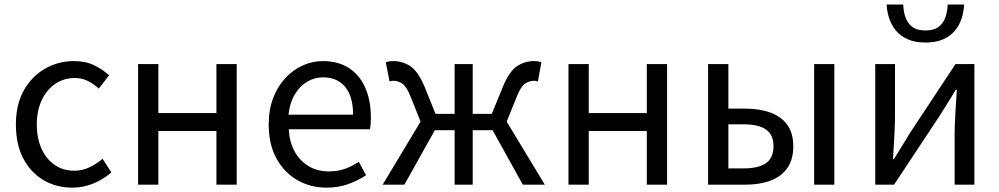

<svg xmlns="http://www.w3.org/2000/svg" viewBox="-20 -832 4502 865"><path d="M305.9 13.4Q233.9 13.4 176.3 -20.3Q118.7 -54 85.1 -117.6Q51.6 -181.2 51.6 -271Q51.6 -361.9 87.9 -425.7Q124.2 -489.4 183.9 -523.1Q243.5 -556.8 312.8 -556.8Q366 -556.8 404.6 -537.8Q443.1 -518.9 471.5 -492.7L425 -432.8Q401.8 -454.3 375.4 -467.4Q349.1 -480.5 317.1 -480.5Q267.7 -480.5 228.9 -454.2Q190.2 -427.8 168 -380.8Q145.8 -333.8 145.8 -271Q145.8 -208.7 167.2 -161.8Q188.7 -114.9 226.6 -88.9Q264.5 -62.9 314.3 -62.9Q351.7 -62.9 384 -78.7Q416.3 -94.4 442 -116.9L481.7 -55.4Q445.2 -23.3 399.9 -5Q354.6 13.4 305.9 13.4Z M602.1 0V-543.4H693.5V-322.5H955V-543.4H1046.4V0H955V-241.9H693.5V0Z M1450.7 13.4Q1378.5 13.4 1319.4 -20.6Q1260.3 -54.6 1225.4 -118.2Q1190.6 -181.9 1190.6 -271Q1190.6 -337.5 1210.6 -390.1Q1230.7 -442.7 1265.5 -480.1Q1300.4 -517.6 1344 -537.2Q1387.6 -556.8 1434.4 -556.8Q1503.6 -556.8 1551.8 -525.7Q1600 -494.5 1625.4 -437.1Q1650.9 -379.7 1650.9 -301.7Q1650.9 -287.4 1649.9 -274.1Q1649 -260.7 1646.6 -249.7H1280.9Q1284 -192.4 1307.3 -149.8Q1330.7 -107.2 1370.1 -83.5Q1409.4 -59.8 1461.3 -59.8Q1500.8 -59.8 1533.5 -71.2Q1566.1 -82.7 1596.5 -103.1L1629.3 -42.5Q1593.8 -19.4 1550 -3Q1506.2 13.4 1450.7 13.4ZM1279.7 -315.5H1570.7Q1570.7 -397.1 1535.2 -440.3Q1499.8 -483.6 1435.5 -483.6Q1397.5 -483.6 1364.1 -463.9Q1330.7 -444.3 1308.2 -406.9Q1285.7 -369.6 1279.7 -315.5Z M1703.9 0 1874.8 -284.1 1831.1 -393.5Q1812.5 -441 1793.5 -454.5Q1774.4 -468.1 1752.8 -468.1Q1747.4 -468.1 1743.8 -467.5Q1740.1 -466.9 1735.1 -464.9L1718.1 -551.2Q1732 -556.8 1750.8 -556.8Q1794.5 -556.8 1829.3 -533.3Q1864 -509.8 1893 -440.8L1942.2 -319.1H2028.2V-543.4H2109.6V-319.1H2195.6L2245.4 -440.8Q2273.8 -509.8 2308.6 -533.3Q2343.5 -556.8 2387 -556.8Q2406.4 -556.8 2419.1 -551.2L2403.3 -464.9Q2398.3 -466.9 2394.6 -467.5Q2391 -468.1 2385 -468.1Q2364 -468.1 2344.6 -454.5Q2325.3 -441 2307 -393.5L2262.6 -284.1L2434.5 0H2335.4L2199.4 -245.3H2109.6V0H2028.2V-245.3H1939L1801.8 0Z M2541.1 0V-543.4H2632.5V-322.5H2894V-543.4H2985.4V0H2894V-241.9H2632.5V0Z M3170.1 0V-543.4H3261.5V-342.6H3337.8Q3402.5 -342.6 3451.2 -324.7Q3499.9 -306.8 3526.9 -269.5Q3553.9 -232.2 3553.9 -173Q3553.9 -113 3526.9 -74.7Q3499.9 -36.4 3451.2 -18.2Q3402.5 0 3337.8 0ZM3261.5 -73.2H3328.3Q3397.6 -73.2 3431.2 -97.2Q3464.8 -121.3 3464.8 -173.4Q3464.8 -224.7 3431.2 -248.4Q3397.6 -272 3328.3 -272H3261.5ZM3648 0V-543.4H3738.8V0Z M3923.1 0V-543.4H4012.2V-316.1Q4012.2 -273.5 4009.3 -220.9Q4006.4 -168.3 4003.3 -115.7H4007.5Q4023.3 -141.1 4043.8 -174.2Q4064.4 -207.3 4079.2 -232.3L4284.7 -543.4H4369.8V0H4280.8V-226.7Q4280.8 -269.9 4284.2 -322.5Q4287.5 -375.1 4290.7 -427.7H4286.1Q4270.9 -402.7 4250.2 -369.2Q4229.6 -335.7 4213.8 -311.1L4007.9 0ZM4149.7 -640.4Q4102.5 -640.4 4069.8 -654.9Q4037 -669.4 4016.8 -693.6Q3996.6 -717.8 3986.3 -748.5Q3976 -779.3 3974.4 -811.7H4049.2Q4050.2 -780.1 4059.6 -753.4Q4068.9 -726.7 4090.5 -710.7Q4112 -694.7 4149.7 -694.7Q4186.7 -694.7 4208.2 -710.7Q4229.8 -726.7 4239.1 -753.4Q4248.5 -780.1 4249.5 -811.7H4323.6Q4322 -779.3 4312.1 -748.5Q4302.1 -717.8 4281.9 -693.6Q4261.7 -669.4 4229.1 -654.9Q4196.6 -640.4 4149.7 -640.4Z"/></svg>

Font: Noto Sans TC
Style: Regular
Weight: 100
Designer: Ryoko NISHIZUKA 西塚涼子 (kana, bopomofo & ideographs); Paul D. Hunt (Latin, Greek & Cyrillic); Sandoll Communications 산돌커뮤니
Foundry: Adobe
Version: Version 2.004;hotconv 1.0.118;makeotfexe 2.5.65603